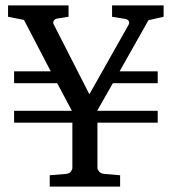

<svg xmlns="http://www.w3.org/2000/svg" viewBox="-20 -691 636 711"><path d="M529.8 -616.2 422.9 -426.8H564V-382.8H397.9L339.8 -280.8H564V-236.8H340.8V-68.8Q340.8 -63.5 347.2 -55.7Q353.5 -47.9 367.2 -46.9L424.8 -42V0H164.1V-42L223.1 -46.9Q236.8 -47.9 242.4 -55.7Q248 -63.5 248 -68.8V-236.8H32.2V-280.8H246.1L191.9 -382.8H32.2V-426.8H168L68.8 -617.2L9.8 -628.9V-670.9H233.9V-628.9L190.9 -622.1Q182.6 -620.6 179 -614Q175.3 -607.4 179.2 -600.1L311 -341.8L456.1 -599.1Q457.5 -601.1 458.3 -604.5Q459 -607.9 457.8 -611.1Q456.5 -614.3 453.1 -617.2Q449.7 -620.1 442.9 -621.1L395 -628.9V-670.9H585.9V-628.9Z"/></svg>

Font: Charis SIL
Style: Regular
Weight: 400
Foundry: SIL International
Version: Version 4.112